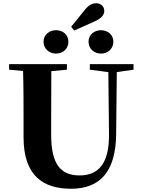

<svg xmlns="http://www.w3.org/2000/svg" viewBox="-20 -1142 869 1182"><path d="M324 -812C366 -812 401 -840 401 -885C401 -930 366 -956 324 -956C286 -956 248 -930 248 -885C248 -840 286 -812 324 -812ZM437 -954 562 -1010C608 -1030 622 -1053 622 -1075C622 -1101 602 -1122 573 -1122C547 -1122 526 -1111 502 -1081L418 -977ZM602 -812C641 -812 678 -840 678 -885C678 -930 641 -956 602 -956C562 -956 525 -930 525 -885C525 -840 562 -812 602 -812ZM533 -713 647 -698 651 -316C653 -135 586 -62 470 -62C355 -62 295 -129 295 -312V-406L296 -704L392 -713V-747H36V-713L122 -705C125 -605 125 -504 125 -406V-297C125 -61 245 20 417 20C595 20 692 -84 695 -314L699 -698L802 -713V-747H533Z"/></svg>

Font: Noto Serif CJK HK Black
Style: Regular
Weight: 900
Designer: Ryoko NISHIZUKA 西塚涼子 (kana & ideographs); Frank Grießhammer (Latin, Greek & Cyrillic); Wenlong ZHANG 张文龙 (bopomofo); San
Foundry: Adobe
Version: Version 2.001;hotconv 1.1.0;makeotfexe 2.6.0